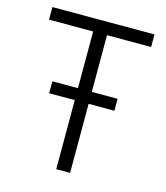

<svg xmlns="http://www.w3.org/2000/svg" viewBox="-107 -787 754 870"><g transform="rotate(15 270.5 -352.5)"><path d="M238 0V-646H31V-705H510V-646H303V0ZM118 -324V-380H424V-324Z"/></g></svg>

Font: Nunito Sans 7pt Condensed Light
Style: Regular
Weight: 300
Width: 3
Designer: Vernon Adams
Foundry: Vernon Adams
Version: Version 3.101;gftools[0.9.27]